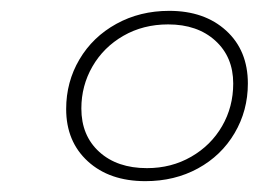

<svg xmlns="http://www.w3.org/2000/svg" viewBox="-20 -765 477 354"><path d="M102 -564Q102 -614 126.5 -655.5Q151 -697 194.5 -721Q238 -745 292 -745Q357 -745 397 -708.5Q437 -672 437 -611Q437 -561 412.5 -519.5Q388 -478 345 -454.5Q302 -431 248 -431Q182 -431 142 -467.5Q102 -504 102 -564ZM410 -611Q410 -660 377 -690Q344 -720 290 -720Q244 -720 207.5 -699Q171 -678 150.5 -642.5Q130 -607 130 -565Q130 -515 163 -485Q196 -455 251 -455Q296 -455 332.5 -476Q369 -497 389.5 -532.5Q410 -568 410 -611Z"/></svg>

Font: Montserrat Alternates ExLight
Style: Italic
Weight: 275
Italic angle: -11.3°
Designer: Julieta Ulanovsky
Foundry: Julieta Ulanovsky
Version: Version 7.200